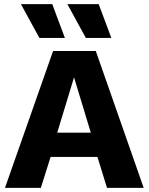

<svg xmlns="http://www.w3.org/2000/svg" viewBox="-20 -906 717 926"><path d="M232 -886H81L170 -723H293ZM456 -886H305L394 -723H517ZM673 0 442 -660H236L4 0H177L224 -149H450L496 0ZM256 -266 337 -533 418 -266Z"/></svg>

Font: Work Sans
Style: Bold
Weight: 700
Designer: Wei Huang
Foundry: Wei Huang
Version: Version 2.012